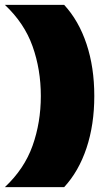

<svg xmlns="http://www.w3.org/2000/svg" viewBox="-20 -698 428 790"><path d="M0 72Q80 -3 114 -98.5Q148 -194 148 -303Q148 -412 114 -507.5Q80 -603 0 -678H244Q304 -613 336 -517Q368 -421 368 -303Q368 -185 336 -89Q304 7 244 72Z"/></svg>

Font: Kanit ExtraBold
Style: Regular
Weight: 800
Designer: Katatrad Team
Foundry: CadsonDemak
Version: Version 2.000; ttfautohint (v1.8.3)